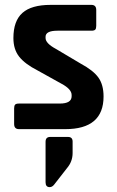

<svg xmlns="http://www.w3.org/2000/svg" viewBox="-20 -530 480 788"><path d="M278 51V98Q278 133 255 160L202 228Q194 238 184 238Q167 238 167 218V52Q167 32 186 32H259Q278 32 278 51ZM248 0H58Q38 0 38 -21V-85Q38 -96 42 -100.5Q46 -105 58 -105H225Q274 -105 274 -135V-140Q274 -164 233 -186L134 -241Q83 -267 59 -297Q35 -327 35 -374Q35 -444 72 -477Q109 -510 188 -510H355Q375 -510 375 -489V-424Q375 -413 371 -408.5Q367 -404 355 -404H216Q167 -404 167 -379V-374Q167 -352 210 -329L311 -269Q363 -241 384 -211.5Q405 -182 405 -134Q405 0 248 0Z"/></svg>

Font: Rajdhani
Style: Bold
Weight: 700
Designer: Satya Rajpurohit, Jyotish Sonowal
Foundry: Indian Type Foundry
Version: Version 1.201 February 1, 2022